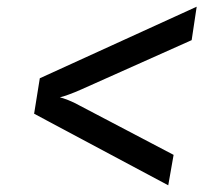

<svg xmlns="http://www.w3.org/2000/svg" viewBox="-20 -617 640 574"><path d="M483 -63 82 -277 99 -383 568 -597 553 -497 224 -350Q204 -341 186 -334.5Q168 -328 159 -326Q168 -324 184.5 -317.5Q201 -311 217 -302L499 -154Z"/></svg>

Font: JetBrains Mono NL Medium
Style: Italic
Weight: 500
Italic angle: -9°
Monospace: yes
Designer: Philipp Nurullin, Konstantin Bulenkov
Foundry: JetBrains
Version: Version 2.305; ttfautohint (v1.8.4.7-5d5b)